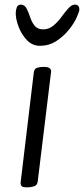

<svg xmlns="http://www.w3.org/2000/svg" viewBox="-20 -796 363 830"><path d="M96 14Q82 14 75.5 10Q69 6 69 -6L126 -482Q128 -499 140.5 -503Q153 -507 170 -507Q184 -507 192.5 -502.5Q201 -498 201 -487L143 -11Q141 5 127 9.5Q113 14 96 14ZM152 -598Q120 -598 96.5 -622.5Q73 -647 60.5 -680Q48 -713 48 -739Q48 -752 52.5 -764Q57 -776 70 -776Q86 -776 94.5 -760Q103 -744 110 -722.5Q117 -701 129.5 -685Q142 -669 167 -669Q191 -669 210.5 -685Q230 -701 245.5 -722.5Q261 -744 275.5 -760Q290 -776 303 -776Q323 -776 323 -755Q323 -746 311.5 -720.5Q300 -695 277.5 -667Q255 -639 223.5 -618.5Q192 -598 152 -598Z"/></svg>

Font: Kite One
Style: Regular
Weight: 400
Designer: Eduardo Rodriguez Tunni
Foundry: Eduardo Rodriguez Tunni
Version: Version 1.002; ttfautohint (v1.8.4.7-5d5b);gftools[0.9.23]